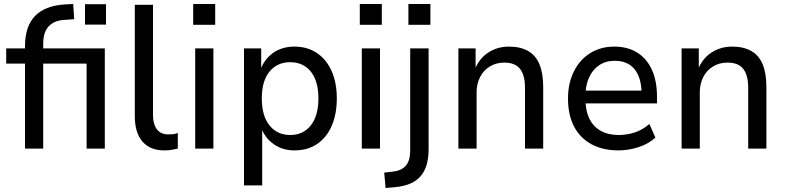

<svg xmlns="http://www.w3.org/2000/svg" viewBox="-20 -743 3927 960"><path d="M105 0V-425H11V-501H129L105 -475V-511Q105 -611 155 -663Q205 -715 306 -721L346 -723L351 -647L307 -644Q271 -643 246 -629Q221 -615 208.5 -589.5Q196 -564 196 -523V-488L189 -501H504V0H413V-425H196V0ZM405 -620V-722H510V-620Z M802 9Q730 9 692 -35.5Q654 -80 654 -162V-719H745V-170Q745 -139 753.5 -116.5Q762 -94 779 -82.5Q796 -71 821 -71Q833 -71 844.5 -72Q856 -73 869 -78V0Q853 4 837 6.5Q821 9 802 9Z M946 -619V-723H1056V-619ZM956 0V-501H1047V0Z M1200 184V-501H1286V-390H1281Q1300 -446 1345 -478Q1390 -510 1452 -510Q1517 -510 1564.5 -478Q1612 -446 1638 -388Q1664 -330 1664 -251Q1664 -172 1638.5 -113.5Q1613 -55 1565.5 -23Q1518 9 1452 9Q1392 9 1347.5 -23Q1303 -55 1285 -107H1291V184ZM1431 -68Q1496 -68 1534 -116Q1572 -164 1572 -251Q1572 -338 1534 -385Q1496 -432 1431 -432Q1366 -432 1327.5 -385Q1289 -338 1289 -251Q1289 -164 1327.5 -116Q1366 -68 1431 -68Z M1779 -619V-723H1889V-619ZM1789 0V-501H1880V0Z M2022 -619V-723H2132V-619ZM1908 197 1901 120 1945 115Q1988 110 2009.5 85Q2031 60 2031 9V-501H2123V2Q2123 48 2113 81.5Q2103 115 2082.5 138.5Q2062 162 2030 175.5Q1998 189 1954 193Z M2272 0V-501H2358V-393H2353Q2375 -450 2421 -480Q2467 -510 2524 -510Q2582 -510 2620.5 -488Q2659 -466 2677.5 -421Q2696 -376 2696 -308V0H2605V-303Q2605 -345 2594.5 -373Q2584 -401 2561.5 -415.5Q2539 -430 2501 -430Q2461 -430 2429.5 -411Q2398 -392 2380.5 -358Q2363 -324 2363 -282V0Z M3072 9Q2994 9 2937 -22Q2880 -53 2850 -111Q2820 -169 2820 -250Q2820 -326 2849 -385Q2878 -444 2930.5 -477Q2983 -510 3052 -510Q3119 -510 3167 -479.5Q3215 -449 3240 -393Q3265 -337 3265 -259V-226H2890V-290H3204L3188 -272Q3188 -353 3153.5 -396Q3119 -439 3054 -439Q3009 -439 2976 -417Q2943 -395 2925 -355Q2907 -315 2907 -260V-252Q2907 -191 2926.5 -150.5Q2946 -110 2983.5 -89Q3021 -68 3073 -68Q3114 -68 3153 -80.5Q3192 -93 3227 -123L3257 -55Q3222 -23 3172 -7Q3122 9 3072 9Z M3388 0V-501H3474V-393H3469Q3491 -450 3537 -480Q3583 -510 3640 -510Q3698 -510 3736.5 -488Q3775 -466 3793.5 -421Q3812 -376 3812 -308V0H3721V-303Q3721 -345 3710.5 -373Q3700 -401 3677.5 -415.5Q3655 -430 3617 -430Q3577 -430 3545.5 -411Q3514 -392 3496.5 -358Q3479 -324 3479 -282V0Z"/></svg>

Font: Nunitoga
Style: Medium
Weight: 500
Designer: Vernon Adams
Foundry: Vernon Adams
Version: Version 1.0